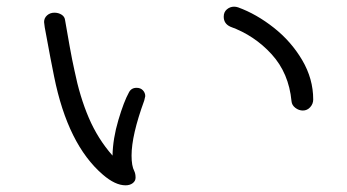

<svg xmlns="http://www.w3.org/2000/svg" viewBox="-20 -621 1040 575"><path d="M918 -323Q918 -310 909 -300Q900 -290 887 -290Q875 -290 864.5 -298Q854 -306 853 -318Q845 -402 793.5 -458.5Q742 -515 670 -541Q650 -550 650 -571Q650 -585 659.5 -593Q669 -601 681 -601Q687 -601 693 -599Q748 -579 800 -538Q852 -497 885 -441Q918 -385 918 -323ZM415 -333Q415 -332 412 -320Q374 -216 374 -155Q374 -124 382 -109Q386 -101 386 -89Q386 -79 377.5 -72.5Q369 -66 356 -66Q325 -66 288 -98Q183 -188 142 -392Q134 -430 114 -539L112 -555Q112 -567 121 -575Q130 -583 143 -583Q155 -583 164.5 -577Q174 -571 175 -560Q181 -525 188.5 -483Q196 -441 203 -410Q219 -331 246 -268Q273 -205 317 -155Q318 -206 334.5 -261.5Q351 -317 366 -344Q373 -358 389 -358Q401 -358 408 -350.5Q415 -343 415 -333Z"/></svg>

Font: Tsukimi Rounded
Style: Regular
Weight: 400
Designer: Takashi Funayama
Foundry: Takashi Funayama
Version: Version 1.032; ttfautohint (v1.8.3)